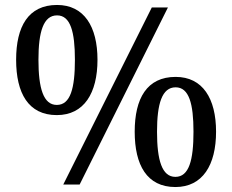

<svg xmlns="http://www.w3.org/2000/svg" viewBox="-20 -744 936 774"><path d="M209 -280C319 -280 373 -369 373 -503C373 -637 319 -724 210 -724C94 -724 45 -637 45 -503C45 -369 94 -280 209 -280ZM235 0H301L657 -714H592ZM209 -321C155 -321 135 -388 135 -503C135 -616 155 -682 210 -682C264 -682 282 -616 282 -503C282 -388 264 -321 209 -321ZM687 10C797 10 851 -79 851 -213C851 -347 797 -434 688 -434C572 -434 523 -347 523 -213C523 -79 572 10 687 10ZM687 -31C633 -31 613 -98 613 -213C613 -326 633 -392 688 -392C742 -392 760 -326 760 -213C760 -98 742 -31 687 -31Z"/></svg>

Font: Noto Nastaliq Urdu
Style: Regular
Weight: 400
Designer: Monotype Design Team (Patrick Giasson: type design, Kamal Mansour: OpenType code, Glenda Bellarosa). Updated by Simon Co
Foundry: Monotype Imaging Inc., Simon Cozens
Version: Version 3.009